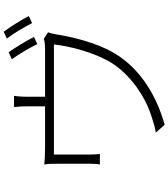

<svg xmlns="http://www.w3.org/2000/svg" viewBox="44 -920 912 1040"><g transform="rotate(-90 500.0 -400.0)"><path d="M820 -672C799 -714 762 -774 737 -809L699 -792C726 -755 762 -694 781 -654ZM496 -612V-715C496 -731 497 -756 501 -780H440C443 -756 444 -731 444 -715V-612H218C184 -612 155 -614 129 -616C133 -595 133 -565 133 -545V-367C133 -352 132 -328 129 -315H186C184 -328 183 -351 183 -366V-564H779C771 -481 736 -344 680 -253C616 -150 494 -66 382 -33C356 -24 328 -16 302 -12L344 36C529 -16 660 -115 732 -237C791 -335 822 -477 833 -547C836 -566 841 -586 845 -596L809 -619C800 -615 784 -612 750 -612ZM811 -819C840 -782 872 -726 895 -682L933 -700C914 -738 875 -800 848 -836Z"/></g></svg>

Font: Noto Sans CJK JP Light
Style: Regular
Weight: 300
Designer: Ryoko NISHIZUKA (kana & ideographs); Paul D. Hunt (Latin, Greek & Cyrillic); Wenlong ZHANG (bopomofo); Sandoll Communica
Foundry: Adobe Systems Incorporated
Version: Version 1.004;PS 1.004;hotconv 1.0.82;makeotf.lib2.5.63406